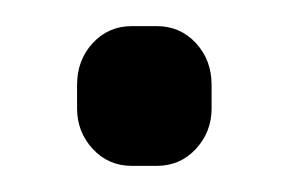

<svg xmlns="http://www.w3.org/2000/svg" viewBox="-20 -127 221 147"><path d="M39 -44V-62Q39 -81 51 -94Q63 -107 81 -107H100Q118 -107 130 -94Q142 -81 142 -62V-44Q142 -26 130 -13Q118 0 100 0H81Q63 0 51 -13Q39 -26 39 -44Z"/></svg>

Font: Mitr
Style: Regular
Weight: 400
Designer: Thanarat Vachiruckul
Foundry: Cadson Demak
Version: Version 1.003